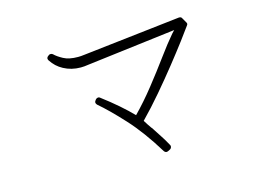

<svg xmlns="http://www.w3.org/2000/svg" viewBox="-80 -780 1160 849"><g transform="rotate(-15 500.0 -356.0)"><path d="M588 -76Q591 -76 595 -78L605 -83Q610 -86 611.5 -92Q613 -98 610 -102Q596 -128 581 -150.5Q566 -173 552 -195L551 -196L550 -197Q543 -207 537 -216Q531 -225 525 -235Q571 -282 617 -336Q663 -390 703.5 -441Q744 -492 774.5 -532.5Q805 -573 819 -593Q825 -600 819 -608L807 -629Q804 -636 795 -636Q794 -636 794 -636Q794 -636 793 -636L346 -585Q338 -584 331.5 -583.5Q325 -583 318 -583Q277 -583 252 -596.5Q227 -610 214 -623Q210 -627 204 -627Q198 -627 196 -625L192 -622Q187 -619 185 -613Q185 -611 185.5 -608Q186 -605 188 -602Q208 -571 240 -554Q275 -535 318 -535Q334 -535 352 -538L759 -588L746 -574Q716 -539 676.5 -485Q637 -431 591.5 -373.5Q546 -316 499 -268Q474 -294 439.5 -324Q405 -354 365 -384Q362 -387 357 -387Q351 -387 346 -382L343 -378Q339 -374 339 -367Q340 -365 341 -362.5Q342 -360 344 -358Q390 -319 452.5 -251Q515 -183 576 -83Q581 -76 588 -76Z"/></g></svg>

Font: Kokoro
Style: Regular
Weight: 400
Version: Version 1.00